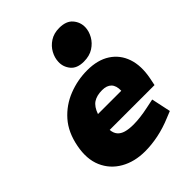

<svg xmlns="http://www.w3.org/2000/svg" viewBox="-228 -924 1054 1054"><g transform="rotate(-45 298.5 -397.5)"><path d="M275 9Q193 9 132 -26Q71 -61 43.5 -124.5Q16 -188 33 -275Q50 -364 99.5 -420Q149 -476 219 -503.5Q289 -531 364 -531Q445 -531 498 -496.5Q551 -462 572 -400.5Q593 -339 577 -256L568 -212H220Q222 -186 235.5 -170Q249 -154 273.5 -147Q298 -140 333 -140Q358 -140 387.5 -143.5Q417 -147 450 -154L503 -165L527 -52L490 -37Q433 -13 379 -2Q325 9 275 9ZM236 -319H417Q418 -358 399.5 -377Q381 -396 345 -396Q303 -396 277 -379Q251 -362 236 -319ZM385 -577Q332 -577 307.5 -607.5Q283 -638 285 -676Q286 -706 302 -735.5Q318 -765 348 -784.5Q378 -804 420 -804Q474 -804 499.5 -774Q525 -744 524 -705Q523 -675 506.5 -645.5Q490 -616 459.5 -596.5Q429 -577 385 -577Z"/></g></svg>

Font: REM ExtraBold
Style: Italic
Weight: 800
Italic angle: -11°
Designer: Octavio Pardo
Foundry: Ashler Design
Version: Version 1.005;gftools[0.9.28]